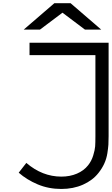

<svg xmlns="http://www.w3.org/2000/svg" viewBox="-20 -1187 707 1214"><path d="M323.6 -1166.7H426.4L619.8 -1000H516.9L375 -1106.8L233.1 -1000H130.2ZM583.3 -838.5H166.7V-916.7H666.7V-326.2Q666.7 -292.3 665.4 -272.1Q664.1 -252 658.9 -218.1Q653.6 -184.2 639.6 -153.3Q625.7 -122.4 602.9 -93.8Q566.4 -46.9 504.9 -19.5Q443.4 7.8 367.8 7.8Q287.1 7.8 218.4 -21.2Q149.7 -50.1 98.3 -95.1L146.5 -156.9Q247.4 -70.3 367.8 -70.3Q422.5 -70.3 466.5 -89.2Q510.4 -108.1 536.5 -141.3Q558.6 -168.6 569.3 -203.8Q580.1 -238.9 581.7 -261.7Q583.3 -284.5 583.3 -326.2Z"/></svg>

Font: Monoid
Style: Regular
Weight: 400
Width: 4
Monospace: yes
Designer: Andreas Larsen (@larsenwork)
Version: Version 0.61